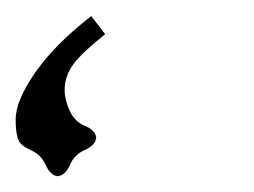

<svg xmlns="http://www.w3.org/2000/svg" viewBox="-302 -889 322 243"><path d="M-229 -666Q-238.3 -667 -244.1 -680.2Q-250 -693.4 -263.4 -699.2Q-276.9 -705.1 -279.5 -713.9Q-282.2 -722.7 -282.2 -737.8Q-282.2 -761.7 -257.3 -797.4Q-232.4 -833 -186.5 -868.7L-168.9 -845.7Q-196.8 -823.7 -208.5 -808.6Q-220.2 -793.5 -220.2 -774.4Q-220.2 -763.7 -214.1 -749.5Q-208 -735.4 -194.6 -729.7Q-181.2 -724.1 -180.2 -714.8Q-181.2 -705.1 -194.6 -699.2Q-208 -693.4 -213.6 -680.2Q-219.2 -667 -229 -666Z"/></svg>

Font: Almanac
Style: Regular
Weight: 400
Designer: Eden's Almanac
Version: Version 3.501;March 28, 2021;FontCreator 13.0.0.2683 64-bit